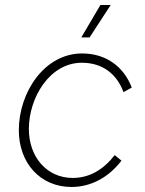

<svg xmlns="http://www.w3.org/2000/svg" viewBox="-20 -738 578 765"><path d="M265 7C341 7 412 -30 464 -98L437 -120C393 -63 337 -29 270 -29C166 -29 95 -113 95 -224C95 -349 178 -488 306 -488C388 -488 445 -444 472 -371L505 -389C473 -473 402 -525 307 -525C157 -525 55 -370 55 -219C55 -89 140 7 265 7ZM337 -589 421 -718H380L304 -589Z"/></svg>

Font: Fixel Text 20240404 ExtraLight
Style: Italic
Weight: 200
Width: 4
Italic angle: -10°
Designer: AlfaBravo + MacPaw
Foundry: Kyrylo Tkachov, Marchela Mozhyna, Serhii Makarenko, Maria Weinstein, Zakhar Kryvoshyya
Version: Version 1.211;Glyphs 3.2 (3225)